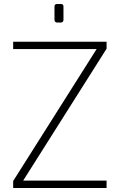

<svg xmlns="http://www.w3.org/2000/svg" viewBox="-20 -942 592 962"><path d="M46 -35 464 -696H46V-733H514V-698L96 -37H514V0H46ZM253 -842V-909Q253 -922 266 -922H285Q298 -922 298 -909V-842Q298 -836 294 -832.5Q290 -829 285 -829H266Q260 -829 256.5 -833Q253 -837 253 -842Z"/></svg>

Font: Exo ExtraLight
Style: Regular
Weight: 275
Designer: Natanael Gama
Foundry: Natanael Gama
Version: Version 1.500; ttfautohint (v1.6)